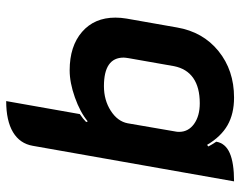

<svg xmlns="http://www.w3.org/2000/svg" viewBox="-96 -652 758 605"><g transform="rotate(-90 282.5 -350.0)"><path d="M125 -625Q132 -666 168 -687.5Q204 -709 266 -709L225 -477Q210 -467 200 -457L202 -452Q231 -476 277.5 -492.5Q324 -509 363 -509Q439 -509 484 -470Q529 -431 529 -365Q529 -348 526 -330L498 -171Q484 -89 423.5 -40Q363 9 277 9Q226 9 190 -11.5Q154 -32 128 -76L123 -72Q128 -62 138 -47Q133 -18 102 -4.5Q71 9 13 9ZM376 -180 401 -322Q403 -334 403 -339Q403 -401 313 -401Q269 -401 235.5 -379.5Q202 -358 196 -326L170 -175Q169 -171 169 -164Q169 -135 194 -117Q219 -99 259 -99Q309 -99 338.5 -119.5Q368 -140 376 -180Z"/></g></svg>

Font: K2D
Style: Bold Italic
Weight: 700
Italic angle: -10°
Designer: Katatrad Aksorn Co.,Ltd.
Foundry: Cadson Demak Co.,Ltd.
Version: Version 1.000; ttfautohint (v1.6)